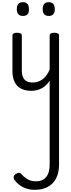

<svg xmlns="http://www.w3.org/2000/svg" viewBox="-20 -815 655 1759"><path d="M269 17Q211 17 172 -3.5Q133 -24 113.5 -64.5Q94 -105 94 -166V-489Q94 -502 104.5 -508.5Q115 -515 136 -515Q158 -515 169 -508.5Q180 -502 180 -489V-166Q180 -131 191 -107Q202 -83 224.5 -71Q247 -59 280 -59Q308 -59 332 -68Q356 -77 375.5 -93Q395 -109 410 -131Q425 -153 435 -178V-489Q435 -502 445.5 -508.5Q456 -515 478 -515Q499 -515 510 -508.5Q521 -502 521 -489V692Q521 768 493.5 820Q466 872 416.5 898Q367 924 300 924Q255 924 219 911.5Q183 899 156.5 878Q130 857 113 834Q103 820 105.5 803.5Q108 787 129 776Q147 767 157.5 768.5Q168 770 180 784Q210 816 239.5 831Q269 846 309 846Q348 846 376 830Q404 814 419.5 779.5Q435 745 435 690V-76Q422 -55 404.5 -37.5Q387 -20 365.5 -8Q344 4 320 10.5Q296 17 269 17ZM190 -669Q162 -669 148 -684.5Q134 -700 134 -731Q134 -763 148 -779Q162 -795 190 -795Q218 -795 231.5 -779Q245 -763 245 -731Q247 -700 232.5 -684.5Q218 -669 190 -669ZM427 -669Q399 -669 385 -684.5Q371 -700 371 -731Q371 -763 385 -779Q399 -795 427 -795Q454 -795 468 -779Q482 -763 482 -731Q483 -700 468.5 -684.5Q454 -669 427 -669Z"/></svg>

Font: Playwrite BE WAL
Style: Regular
Weight: 400
Designer: Veronika Burian, José Scaglione
Foundry: TypeTogether
Version: Version 1.002